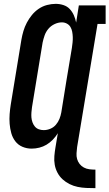

<svg xmlns="http://www.w3.org/2000/svg" viewBox="-20 -763 568 996"><path d="M475 213Q451 213 428 212Q405 211 383 206.5Q361 202 341 192Q321 182 305 167.5Q289 153 278.5 133.5Q268 114 264 92Q260 70 262 46.5Q264 23 268 0L280 -72Q269 -54 254 -38.5Q239 -23 221.5 -12.5Q204 -2 184 3Q164 8 144 8Q119 8 96.5 -1.5Q74 -11 59.5 -30Q45 -49 38.5 -72.5Q32 -96 30 -121Q28 -146 30 -171.5Q32 -197 36 -222L91 -557Q95 -580 101.5 -602Q108 -624 119 -645Q130 -666 145.5 -685Q161 -704 181 -717.5Q201 -731 224 -737Q247 -743 269 -743Q290 -743 309.5 -736.5Q329 -730 342 -716Q355 -702 363 -684Q371 -666 375 -646L389 -735H528V-639H486L380 0Q378 16 377 32Q376 48 380 62Q384 76 393 87.5Q402 99 415 106Q428 113 443.5 115Q459 117 475 117ZM207 -88Q224 -88 241 -95Q258 -102 270 -116Q282 -130 288.5 -146.5Q295 -163 298 -180Q311 -264 325 -347.5Q339 -431 353 -515Q355 -529 356.5 -543Q358 -557 357.5 -571Q357 -585 354.5 -598.5Q352 -612 345.5 -623Q339 -634 327 -640.5Q315 -647 301 -647Q282 -647 263 -638Q244 -629 231 -613.5Q218 -598 211.5 -579.5Q205 -561 201 -542L146 -207Q144 -193 143 -179.5Q142 -166 143 -153.5Q144 -141 148.5 -128.5Q153 -116 161 -106.5Q169 -97 181 -92.5Q193 -88 207 -88Z"/></svg>

Font: Iosevka Curly Slab Oblique
Style: Bold
Weight: 700
Italic angle: -9°
Monospace: yes
Designer: Belleve Invis
Foundry: Belleve Invis
Version: Version 11.1.0; ttfautohint (v1.8.3)